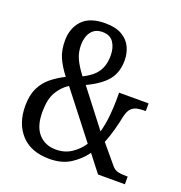

<svg xmlns="http://www.w3.org/2000/svg" viewBox="-132 -837 907 961"><g transform="rotate(20 321.5 -357.0)"><path d="M234 10Q136 10 83.5 -47.5Q31 -105 31 -199Q31 -255 49.5 -293.5Q68 -332 100 -358Q132 -384 172 -404Q139 -447 122.5 -484.5Q106 -522 106 -574Q106 -639 145 -681.5Q184 -724 268 -724Q323 -724 357 -704Q391 -684 406 -651.5Q421 -619 421 -582Q421 -518 387.5 -476.5Q354 -435 280 -400L429 -207Q441 -251 445.5 -297.5Q450 -344 450 -382V-421H607V-380H598Q579 -380 561.5 -376.5Q544 -373 530.5 -359.5Q517 -346 510 -315Q503 -280 492.5 -241Q482 -202 467 -165L549 -67Q562 -51 579 -46Q596 -41 626 -41H634V0H491L421 -90Q392 -49 346.5 -19.5Q301 10 234 10ZM250 -435Q301 -460 324 -494Q347 -528 347 -581Q347 -622 328.5 -650Q310 -678 269 -678Q230 -678 209.5 -651Q189 -624 189 -580Q189 -542 203.5 -509.5Q218 -477 250 -435ZM249 -45Q296 -45 331.5 -68.5Q367 -92 390 -127L203 -367Q167 -344 144.5 -305.5Q122 -267 122 -199Q122 -122 157 -83.5Q192 -45 249 -45Z"/></g></svg>

Font: Noto Serif Condensed
Style: Regular
Weight: 400
Width: 3
Designer: Monotype Design Team
Foundry: Monotype Imaging Inc.
Version: Version 2.013; ttfautohint (v1.8.4.7-5d5b)